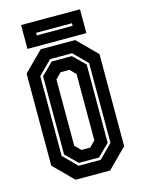

<svg xmlns="http://www.w3.org/2000/svg" viewBox="-126 -922 743 995"><g transform="rotate(-15 245.5 -424.0)"><path d="M153 0 50 -103V-597L153 -700H338L441 -597V-103L338 0ZM187 -66H305L377 -138V-566L305 -638H187L115 -566V-138ZM192 -80 129 -142V-562L192 -624H300L363 -562V-142L300 -80ZM222 -141.5H269L299.5 -172V-528L269 -558.5H222L191.5 -528V-172ZM87.5 -719.5V-847.5H403.5V-719.5ZM152.5 -774.5H344.5V-788.5H152.5Z"/></g></svg>

Font: Tourney Condensed Regular
Style: Bold
Weight: 700
Width: 3
Designer: Tyler Finck
Foundry: Etcetera Type Co
Version: Version 1.010; ttfautohint (v1.8.3)